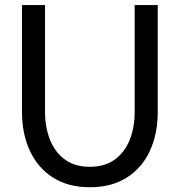

<svg xmlns="http://www.w3.org/2000/svg" viewBox="-20 -743 723 772"><path d="M161.1 -722.7H68.4V-293Q68.4 -205.1 100.1 -136.7Q131.8 -68.4 192.6 -29.3Q253.4 9.8 341.3 9.8Q429.2 9.8 490.2 -29.3Q551.3 -68.4 582.8 -136.7Q614.3 -205.1 614.3 -293V-722.7H521.5V-293Q521.5 -231.9 502 -181.9Q482.4 -131.8 442.4 -102.1Q402.3 -72.3 341.3 -72.3Q280.3 -72.3 240.2 -102.1Q200.2 -131.8 180.7 -181.9Q161.1 -231.9 161.1 -293Z"/></svg>

Font: Giphurs SC
Style: Regular
Weight: 400
Version: Version 0.920